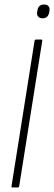

<svg xmlns="http://www.w3.org/2000/svg" viewBox="-20 -830 239 850"><path d="M36 0Q30 0 31 -6L133 -649Q134 -655 140 -655H162Q168 -655 167 -649L65 -6Q64 0 58 0ZM168 -749Q156 -749 149.5 -756Q143 -763 144 -775L146 -784Q147 -796 154.5 -803Q162 -810 175 -810Q188 -810 194.5 -803Q201 -796 199 -784L198 -775Q195 -762 188 -755.5Q181 -749 168 -749Z"/></svg>

Font: Sofia Sans Extra Condensed ExtraLight
Style: Italic
Weight: 250
Italic angle: -9°
Version: Version 4.100